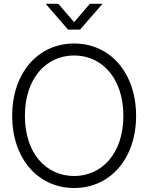

<svg xmlns="http://www.w3.org/2000/svg" viewBox="-20 -963 768 994"><path d="M363.8 10.3C552.2 10.3 684.6 -143.6 684.6 -363.3C684.6 -583.5 552.2 -737.8 363.8 -737.8C175.3 -737.8 43 -583.5 43 -363.3C43 -144 175.3 10.3 363.8 10.3ZM363.8 -51.8C219.7 -51.8 108.9 -168.5 108.9 -363.3C108.9 -559.6 220.7 -675.8 363.8 -675.8C506.8 -675.8 618.7 -559.1 618.7 -363.3C618.7 -168 506.8 -51.8 363.8 -51.8ZM281.7 -943.4H216.8V-942.9L332.5 -809.6H394L510.7 -942.9V-943.4H445.3L363.8 -848.1Z"/></svg>

Font: Raveo Display Display Light
Style: Regular
Weight: 300
Designer: Jakub Foglar, Rasmus Andersson (Inter)
Foundry: Jakubfoglar.com
Version: Version 1.100;Glyphs 3.2.3 (3260)